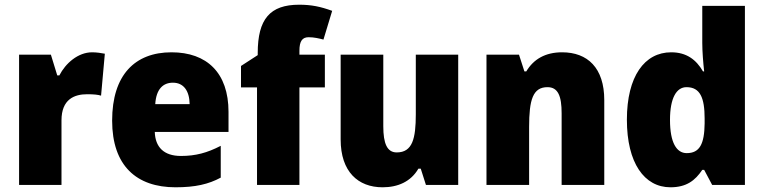

<svg xmlns="http://www.w3.org/2000/svg" viewBox="-20 -785 3242 815"><path d="M371 -563C311 -563 258 -516 232 -465H223L196 -553H61V0H241V-274C241 -364 296 -385 350 -385C379 -385 396 -383 409 -379L425 -557C410 -560 389 -563 371 -563Z M708 -563C553 -563 456 -467 456 -273C456 -81 560 10 725 10C809 10 865 -3 917 -31V-166C859 -136 810 -123 748 -123C675 -123 639 -161 637 -225H950V-310C950 -476 858 -563 708 -563ZM714 -434C759 -434 784 -400 785 -343H639C643 -408 673 -434 714 -434Z M1359 -414V-553H1251V-570C1251 -610 1263 -627 1290 -627C1313 -627 1334 -622 1353 -617L1390 -739C1340 -757 1302 -765 1250 -765C1126 -765 1074 -704 1074 -560V-551L1003 -505V-414H1071V0H1251V-414Z M1925 -553H1745V-300C1745 -197 1731 -138 1664 -138C1623 -138 1607 -176 1607 -249V-553H1426V-193C1426 -56 1500 10 1604 10C1669 10 1724 -14 1756 -69H1766L1788 0H1925Z M2366 -563C2295 -563 2245 -534 2214 -482H2206L2183 -553H2045V0H2226V-246C2226 -362 2242 -415 2304 -415C2349 -415 2364 -377 2364 -304V0H2545V-360C2545 -497 2474 -563 2366 -563Z M2826 10C2894 10 2931 -19 2961 -64H2969L3003 0H3142V-760H2961V-603C2961 -566 2965 -518 2969 -482H2964C2935 -532 2894 -563 2829 -563C2716 -563 2641 -461 2641 -277C2641 -93 2715 10 2826 10ZM2895 -135C2852 -135 2824 -179 2824 -276C2824 -370 2852 -415 2894 -415C2952 -415 2971 -370 2971 -282V-261C2970 -174 2950 -135 2895 -135Z"/></svg>

Font: Noto Sans Arabic SemCond Blk
Style: Regular
Weight: 900
Width: 4
Designer: Monotype Design Team, Nadine Chahine, Nizar Qandah and Khaled Hosny
Foundry: Monotype Imaging Inc.
Version: Version 2.012